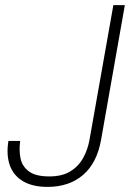

<svg xmlns="http://www.w3.org/2000/svg" viewBox="-20 -720 510 752"><path d="M166 12Q108 12 70.5 -10Q33 -32 18.5 -72.5Q4 -113 13 -168H59Q54 -131 60.5 -99.5Q67 -68 93.5 -48.5Q120 -29 173 -29Q223 -29 255 -48.5Q287 -68 305.5 -101Q324 -134 331 -175L424 -700H469L376 -173Q360 -82 305.5 -35Q251 12 166 12Z"/></svg>

Font: DM Sans 11pt ExtraLight
Style: Italic
Weight: 250
Italic angle: -10°
Version: Version 4.004;gftools[0.9.30]